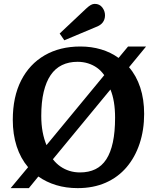

<svg xmlns="http://www.w3.org/2000/svg" viewBox="-20 -957 810 991"><path d="M35 14 125 -94Q86 -140 66 -202Q46 -264 46 -338Q46 -457 89 -541.5Q132 -626 210.5 -671.5Q289 -717 395 -717Q452 -717 502 -702Q552 -687 592 -658L641 -717H734L646 -610Q684 -566 704 -505Q724 -444 724 -369Q724 -286 700.5 -215.5Q677 -145 633 -93.5Q589 -42 525.5 -14Q462 14 381 14Q321 14 270 -1.5Q219 -17 178 -46L129 14ZM393 -67Q438 -67 472 -83.5Q506 -100 528.5 -134.5Q551 -169 562.5 -222.5Q574 -276 574 -350Q574 -393 568 -429.5Q562 -466 550 -495L253 -135Q270 -113 291.5 -98Q313 -83 338.5 -75Q364 -67 393 -67ZM220 -208 518 -569Q502 -592 481 -607Q460 -622 434.5 -630Q409 -638 380 -638Q335 -638 300 -621Q265 -604 241.5 -569.5Q218 -535 205.5 -482.5Q193 -430 193 -359Q193 -314 200 -276.5Q207 -239 220 -208ZM312 -749 288 -784 425 -913Q439 -926 449 -931.5Q459 -937 469 -937Q494 -937 508 -918.5Q522 -900 522 -878Q522 -857 510.5 -841.5Q499 -826 474 -817Z"/></svg>

Font: Literata 18pt SemiBold
Style: Regular
Weight: 600
Designer: Latin by Veronika Burian and Jose Scaglione. Greek by Irene Vlachou. Cyrillic by Vera Evstafieva.
Foundry: TypeTogether
Version: Version 3.103;gftools[0.9.29]